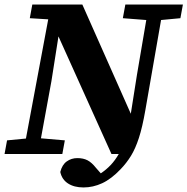

<svg xmlns="http://www.w3.org/2000/svg" viewBox="-38 -677 824 844"><path d="M-18 0 -7 -60 76 -68 174 -592 93 -597 104 -657H324L537 -177L564 -348L605 -589L502 -597L513 -657H766L755 -597L670 -589L601 -193Q588 -118 572.5 -70.5Q557 -23 537.5 8.5Q518 40 492 67Q451 110 411 128.5Q371 147 329 147Q288 147 261 129.5Q234 112 227 79Q235 47 255.5 32.5Q276 18 302 18Q328 18 346.5 27.5Q365 37 384 61L405 85Q429 69 448.5 48.5Q468 28 484 0H452L219 -517L188 -320L142 -69L247 -60L236 0Z"/></svg>

Font: Source Serif 4 SmText
Style: Bold Italic
Weight: 700
Italic angle: -12°
Designer: Frank Grießhammer
Foundry: Adobe
Version: Version 4.005;hotconv 1.1.0;makeotfexe 2.6.0